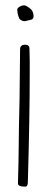

<svg xmlns="http://www.w3.org/2000/svg" viewBox="-20 -697 194 717"><path d="M45 -656Q45 -644 52 -628Q54 -623 58 -623L62 -620Q66 -618 71 -618Q75 -618 78 -619L98 -624Q107 -627 105 -641.5Q103 -656 95 -663Q78 -677 71 -677Q60 -677 51 -670.5Q42 -664 45 -656ZM49 -88Q47 -22 47 -12Q47 0 74 0Q84 0 84 -17Q91 -262 91 -421V-469Q90 -490 90 -515Q90 -530 74 -530Q55 -530 55 -513Q55 -488 53 -326Q50 -204 50 -160Q50 -121 49 -88Z"/></svg>

Font: Neythal
Style: Regular
Weight: 400
Designer: Tharique Azeez
Foundry: Tharique Azeez
Version: Version 0.44